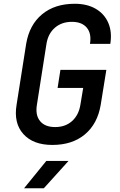

<svg xmlns="http://www.w3.org/2000/svg" viewBox="-20 -760 640 1020"><path d="M258 10Q156 10 104 -48Q52 -106 68 -203L119 -527Q136 -628 203.5 -684Q271 -740 377 -740Q443 -740 489 -713Q535 -686 555.5 -638Q576 -590 566 -527H458Q467 -582 441 -613Q415 -644 362 -644Q308 -644 272 -613Q236 -582 227 -528L176 -203Q167 -148 193 -116.5Q219 -85 273 -85Q327 -85 362.5 -116.5Q398 -148 407 -203L422 -293H286L301 -389H545L515 -203Q498 -102 431 -46Q364 10 258 10ZM108 240 226 95H344L213 240Z"/></svg>

Font: JetBrains Mono NL SemiBold
Style: Italic
Weight: 600
Italic angle: -9°
Monospace: yes
Designer: Philipp Nurullin, Konstantin Bulenkov
Foundry: JetBrains
Version: Version 2.305; ttfautohint (v1.8.4.7-5d5b)